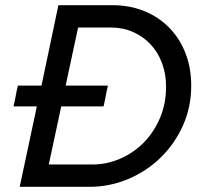

<svg xmlns="http://www.w3.org/2000/svg" viewBox="-20 -720 789 740"><path d="M56 0Q73 -78 89 -155Q105 -232 122 -310H32Q37 -330 40.5 -350Q44 -370 49 -390H140Q156 -468 172.5 -545Q189 -622 205 -700H413Q480 -700 535.5 -677.5Q591 -655 631.5 -614Q672 -573 694.5 -516Q717 -459 717 -390Q717 -307 685 -236Q653 -165 599 -112.5Q545 -60 474 -30Q403 0 325 0ZM406 -614H281Q269 -557 257 -502Q245 -447 233 -390H396Q391 -370 387.5 -350Q384 -330 379 -310H216Q204 -253 192 -198Q180 -143 168 -86H336Q392 -86 443.5 -108.5Q495 -131 534 -170.5Q573 -210 596.5 -265Q620 -320 620 -386Q620 -436 604 -478Q588 -520 559.5 -550Q531 -580 492 -597Q453 -614 406 -614Z"/></svg>

Font: Rosa Sans
Style: Italic
Weight: 400
Italic angle: -12°
Designer: Pentagram / MCKL
Foundry: Pentagram / MCKL
Version: Version 1.005;September 16, 2019;FontCreator 11.5.0.2425 64-